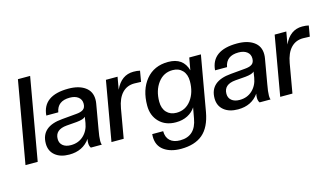

<svg xmlns="http://www.w3.org/2000/svg" viewBox="-99 -1057 2799 1609"><g transform="rotate(-15 1300.5 -253.0)"><path d="M111 0H5L130 -712H236Z M384 10Q307 10 261.5 -27.5Q216 -65 216 -130Q216 -278 402 -293L525 -304Q567 -307 588 -322Q609 -337 609 -372Q609 -408 582 -429Q555 -450 509 -450Q401 -450 385 -356H281Q295 -526 517 -526Q607 -526 660.5 -488Q714 -450 714 -380Q714 -361 711 -345L674 -132Q662 -68 662 -33Q662 -12 667 0H572Q560 -16 560 -43Q560 -61 564 -78Q502 10 384 10ZM417 -63Q483 -63 527 -104Q571 -145 582 -211L590 -263Q574 -244 513 -238L424 -231Q322 -222 322 -141Q322 -105 347.5 -84Q373 -63 417 -63Z M857 0H751L841 -516H942L923 -408Q975 -522 1081 -522Q1113 -522 1137 -516L1121 -423L1062 -425Q999 -425 957.5 -381.5Q916 -338 901 -253Z M1317 -20Q1227 -20 1173 -75Q1119 -130 1119 -217Q1119 -355 1189.5 -440.5Q1260 -526 1382 -526Q1513 -526 1545 -410L1564 -516H1665L1581 -38Q1558 90 1489 148Q1420 206 1301 206Q1210 206 1153.5 165Q1097 124 1097 46Q1097 32 1098 24H1193Q1193 77 1224 106Q1255 135 1312 135Q1445 135 1470 -11L1487 -104Q1463 -66 1419 -43Q1375 -20 1317 -20ZM1342 -96Q1421 -96 1469.5 -160.5Q1518 -225 1518 -323Q1518 -382 1486 -416Q1454 -450 1401 -450Q1322 -450 1273.5 -385Q1225 -320 1225 -223Q1225 -164 1257 -130Q1289 -96 1342 -96Z M1848 10Q1771 10 1725.5 -27.5Q1680 -65 1680 -130Q1680 -278 1866 -293L1989 -304Q2031 -307 2052 -322Q2073 -337 2073 -372Q2073 -408 2046 -429Q2019 -450 1973 -450Q1865 -450 1849 -356H1745Q1759 -526 1981 -526Q2071 -526 2124.5 -488Q2178 -450 2178 -380Q2178 -361 2175 -345L2138 -132Q2126 -68 2126 -33Q2126 -12 2131 0H2036Q2024 -16 2024 -43Q2024 -61 2028 -78Q1966 10 1848 10ZM1881 -63Q1947 -63 1991 -104Q2035 -145 2046 -211L2054 -263Q2038 -244 1977 -238L1888 -231Q1786 -222 1786 -141Q1786 -105 1811.5 -84Q1837 -63 1881 -63Z M2321 0H2215L2305 -516H2406L2387 -408Q2439 -522 2545 -522Q2577 -522 2601 -516L2585 -423L2526 -425Q2463 -425 2421.5 -381.5Q2380 -338 2365 -253Z"/></g></svg>

Font: Creato Display Medium
Style: Italic
Weight: 500
Italic angle: -10°
Version: Version 1.000